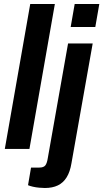

<svg xmlns="http://www.w3.org/2000/svg" viewBox="-20 -744 516 959"><path d="M4 0 131 -724H254L127 0ZM333 -609 353 -724H476L456 -609ZM204 195Q193 195 176 193.5Q159 192 144 188.5Q129 185 120 181L135 93H176Q198 93 206.5 82Q215 71 219 44L320 -527H443L337 71Q330 114 313 141.5Q296 169 269 182Q242 195 204 195Z"/></svg>

Font: Archivo Condensed
Style: Bold Italic
Weight: 700
Width: 3
Italic angle: -10°
Designer: Hector Gatti
Foundry: Omnibus-Type
Version: Version 2.001